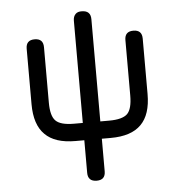

<svg xmlns="http://www.w3.org/2000/svg" viewBox="-56 -675 863 928"><g transform="rotate(-5 375.5 -211.0)"><path d="M94 -196C94 -129.5 110 -80.5 142.5 -48.5C174.5 -16 223.5 0 290 0C290 0 333 0 333 0C333 0 333 158 333 158C333 158 333 158 333 158C333 186 347.5 200 376 200C376 200 376 200 376 200C404 200 418 186 418 158C418 158 418 0 418 0C418 0 461 0 461 0C461 0 461 0 461 0C527.5 0 577 -16 609 -48.5C641 -80.5 657 -129.5 657 -196C657 -196 657 -465 657 -465C657 -465 657 -465 657 -465C657 -493 643 -507 615 -507C615 -507 615 -507 615 -507C587 -507 573 -493 573 -465C573 -465 573 -196 573 -196C573 -196 573 -196 573 -196C573 -152.5 565 -123 549.5 -107.5C533.5 -92 504 -84 461 -84C461 -84 418 -84 418 -84C418 -84 418 -580 418 -580C418 -580 418 -580 418 -580C418 -608 403.5 -622 375 -622C375 -622 375 -622 375 -622C362 -622.5 352 -619.5 344.5 -612C337 -604.5 333 -593.5 333 -580C333 -580 333 -84 333 -84C333 -84 290 -84 290 -84C290 -84 290 -84 290 -84C247 -84 217.5 -92 202 -107.5C186 -123 178 -152.5 178 -196C178 -196 178 -465 178 -465C178 -465 178 -465 178 -465C178 -493 164 -507 136 -507C136 -507 136 -507 136 -507C108 -507 94 -493 94 -465C94 -465 94 -196 94 -196C94 -196 94 -196 94 -196Z"/></g></svg>

Font: Jura-Fortis-Bold
Style: Bold
Weight: 500
Designer: Daniel Johnson, Alexei Vanyashin, Mirko Velimirovic
Foundry: Daniel Johnson
Version: ""